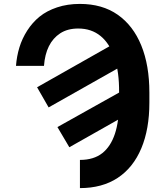

<svg xmlns="http://www.w3.org/2000/svg" viewBox="-20 -758 852 991"><path d="M207 -418H62.5Q66.4 -468.3 80.3 -513.7Q94.2 -559.1 120.8 -600.6Q147.5 -642.1 184.3 -672.1Q221.2 -702.1 274.7 -720Q328.1 -737.8 392.1 -737.8Q507.8 -737.8 587.4 -682.1Q667.5 -626 709.2 -523.4Q751 -420.9 751 -280.3V-228Q751 -91.8 709.5 7.3Q667.5 107.4 587.4 160.2Q507.3 212.9 392.6 212.9V67.4Q463.9 67.4 508.3 32.2Q594.7 -36.6 594.7 -228V-281.2Q595.7 -384.8 571.3 -458.5Q546.9 -532.7 499.5 -571.8Q452.1 -610.8 383.8 -610.8Q328.6 -610.8 290.5 -585.9Q215.8 -536.6 207 -418ZM231 -203.6 171.4 -307.6 557.1 -525.9 619.1 -422.9ZM337.9 2 276.4 -102.1 664.6 -319.3 723.1 -215.8Z"/></svg>

Font: Inter Tight Stencil
Style: Bold
Weight: 700
Designer: Rasmus Andersson
Foundry: rsms
Version: Version 3.004;Glyphs 3.1.2 (3151)